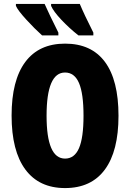

<svg xmlns="http://www.w3.org/2000/svg" viewBox="-20 -947 662 977"><path d="M311 10Q179 10 109 -84.5Q39 -179 39 -359Q39 -538 108.5 -631.5Q178 -725 311 -725Q445 -725 514 -632Q583 -539 583 -358Q583 -178 513.5 -84Q444 10 311 10ZM311 -140Q359 -140 382 -193Q405 -246 405 -358Q405 -471 382 -524.5Q359 -578 311 -578Q217 -578 217 -358Q217 -140 311 -140ZM277 -781V-767H194Q156 -801 113.5 -847.5Q71 -894 61 -917V-927H207Q229 -877 277 -781ZM455 -781V-767H379Q333 -803 292.5 -846Q252 -889 240 -917V-927H386Q409 -872 455 -781Z"/></svg>

Font: Noto Sans UI CondBlack
Style: Regular
Weight: 900
Width: 3
Designer: Monotype Design Team
Foundry: Monotype Imaging Inc.
Version: Version 1.001